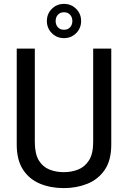

<svg xmlns="http://www.w3.org/2000/svg" viewBox="-20 -949 658 987"><path d="M459 -219V-699H552V-206Q552 -125 518.5 -76Q485 -27 429.5 -4.5Q374 18 308 18Q240 18 185 -5Q130 -28 98 -77.5Q66 -127 66 -206V-699H159V-219Q159 -158 179.5 -124.5Q200 -91 234 -77.5Q268 -64 308 -64Q349 -64 383 -78Q417 -92 438 -125.5Q459 -159 459 -219ZM309 -929Q346 -929 371.5 -903.5Q397 -878 397 -841Q397 -804 371.5 -778.5Q346 -753 309 -753Q272 -753 246.5 -778.5Q221 -804 221 -841Q221 -878 246.5 -903.5Q272 -929 309 -929ZM309 -886Q289 -886 277.5 -873Q266 -860 266 -841Q266 -822 277.5 -809Q289 -796 309 -796Q329 -796 340.5 -809Q352 -822 352 -841Q352 -860 340.5 -873Q329 -886 309 -886Z"/></svg>

Font: Fragment Mono SC
Style: Regular
Weight: 400
Monospace: yes
Designer: Wei Huang based on Nimbus Sans by URW Studio, based on Helvetica by Max Miedinger.
Foundry: Wei Huang
Version: Version 1.012; ttfautohint (v1.8.4.7-5d5b)